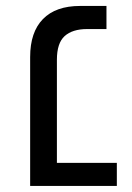

<svg xmlns="http://www.w3.org/2000/svg" viewBox="-20 -613 436 633"><path d="M79.4 0V-425Q79.4 -507.1 121.6 -550.2Q163.8 -593.4 244.2 -593.4H331V-517.2H267.2Q218.9 -517.2 193.2 -494.1Q167.6 -470.9 167.6 -416V-76.1H365.2V0Z"/></svg>

Font: Noto Sans Hebrew Light
Style: Regular
Weight: 100
Version: Version 3.000